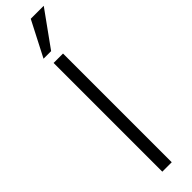

<svg xmlns="http://www.w3.org/2000/svg" viewBox="-327 -929 908 908"><g transform="rotate(-45 126.5 -475.5)"><path d="M95.2 0V-727.1H158.2V0ZM126.5 -774.9H75.7L166.5 -951.2H253.4Z"/></g></svg>

Font: Clear Sans Light
Style: Regular
Weight: 300
Foundry: Intel Corporation
Version: Version 1.00